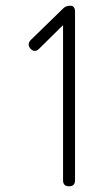

<svg xmlns="http://www.w3.org/2000/svg" viewBox="-20 -653 383 673"><path d="M201 -21V-565L117 -482Q102 -467 87 -482Q74 -497 87 -512L200 -622Q210 -633 226 -633Q243 -633 243 -612V-21Q243 0 222 0Q201 0 201 -21Z"/></svg>

Font: Jura Light
Style: Regular
Weight: 300
Designer: Daniel Johnson, Alexei Vanyashin
Foundry: Daniel Johnson
Version: Version 5.103